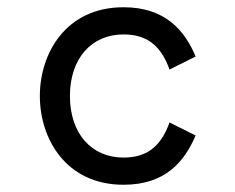

<svg xmlns="http://www.w3.org/2000/svg" viewBox="-20 -500 650 530"><path d="M321 -65C233 -65 173 -131 173 -235C173 -339 233 -405 321 -405C393 -405 427 -366 448 -308L520 -344C490 -416 436 -480 321 -480C162 -480 90 -353 90 -235C90 -117 162 10 321 10C437 10 489 -54 520 -126L448 -162C427 -104 393 -65 321 -65Z"/></svg>

Font: Necto Mono
Style: Regular
Weight: 400
Designer: Marco Condello
Foundry: Collletttivo
Version: Version 1.300;Glyphs 3.2 (3217)